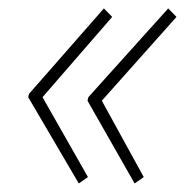

<svg xmlns="http://www.w3.org/2000/svg" viewBox="-20 -490 458 452"><path d="M165.5 -58.1 46.4 -261.2 48.3 -269 224.6 -470.2 244.1 -450.2 80.1 -261.2 187 -73.2ZM296.9 -58.1 186 -252.9 188 -261.2 376 -470.2 395.5 -450.2 219.7 -252.9 318.4 -73.2Z"/></svg>

Font: Reddit Sans ExtraLight
Style: Italic
Weight: 250
Italic angle: -11.25°
Designer: Stephen Hutchings
Version: Version 1.013